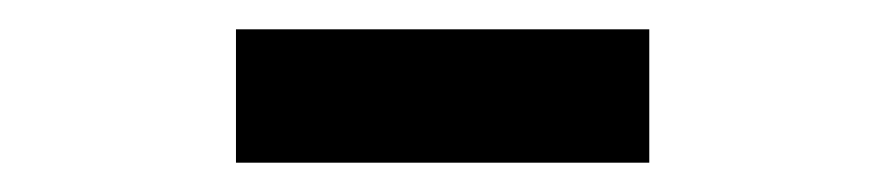

<svg xmlns="http://www.w3.org/2000/svg" viewBox="-20 -336 603 131"><path d="M141 -225H423V-316H141Z"/></svg>

Font: Noto Sans Mono SemiCondensed Medium
Style: Regular
Weight: 500
Width: 4
Designer: Monotype Design Team
Foundry: Monotype Imaging Inc.
Version: Version 2.014